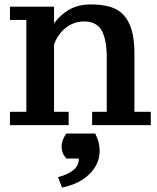

<svg xmlns="http://www.w3.org/2000/svg" viewBox="-20 -560 710 867"><path d="M661 5H396V-55H462V-301Q462 -380 439.5 -421.5Q417 -463 360 -463Q335 -463 313.5 -455Q292 -447 274.5 -432.5Q257 -418 244 -399Q231 -380 224 -358V-55H290V5H25V-55H99V-470H25V-530H224V-426H207Q229 -471 275.5 -505.5Q322 -540 390 -540Q437 -540 474.5 -530Q512 -520 537 -493.5Q562 -467 574.5 -424.5Q587 -382 587 -317V-55H661ZM242 240Q288 228 312 207.5Q336 187 336 158V156H280Q266 140 262 127Q258 114 258 102Q258 74 279 43H410Q422 68 426 86Q430 104 430 121Q430 152 417.5 179Q405 206 382.5 227.5Q360 249 331 263.5Q302 278 260 287Z"/></svg>

Font: PT Serif Caption
Style: Semibold
Weight: 600
Designer: A.Korolkova, O.Umpeleva, V.Yefimov
Foundry: ParaType Ltd
Version: Version 1.00;May 2, 2020;FontCreator 12.0.0.2544 64-bit